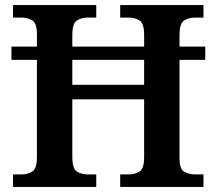

<svg xmlns="http://www.w3.org/2000/svg" viewBox="-20 -734 850 754"><path d="M31 0V-49H64Q89 -49 107 -60.5Q125 -72 125 -117V-499H25V-551H125V-601Q125 -643 106.5 -654Q88 -665 64 -665H31V-714H358V-665H325Q300 -665 282 -653.5Q264 -642 264 -597V-551H546V-597Q546 -642 528 -653.5Q510 -665 485 -665H452V-714H779V-665H747Q721 -665 703 -653.5Q685 -642 685 -597V-551H786V-499H685V-112Q685 -70 703.5 -59.5Q722 -49 747 -49H779V0H452V-49H485Q510 -49 528 -60.5Q546 -72 546 -117V-344H264V-117Q264 -72 282 -60.5Q300 -49 325 -49H358V0ZM264 -401H546V-499H264Z"/></svg>

Font: Noto Nastaliq Urdu SemiBold
Style: Regular
Weight: 600
Version: Version 3.007